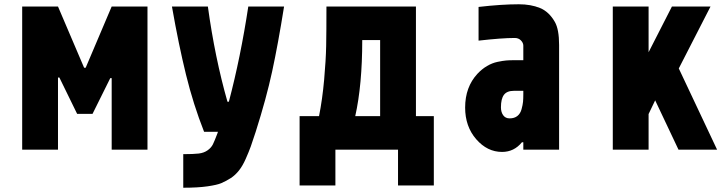

<svg xmlns="http://www.w3.org/2000/svg" viewBox="-20 -697 3373 894"><path d="M250 0H83.3V-666.7H250L371.7 -381.5H378.9L500 -666.7H666.7V0H500V-333.3H493.5L410.8 -166.7H339.2L256.5 -335.9H250Z M1045.6 -223.3Q1100.3 -430.3 1136.1 -666.7H1302.7Q1274.7 -491.5 1247.4 -365.2Q1220.1 -238.9 1170.6 -83.3Q1156.9 -40.4 1147.8 -15.3Q1138.7 9.8 1124.3 42.3Q1110 74.9 1092.8 96.7Q1075.5 118.5 1054.7 132.2Q1029.3 147.8 1010.1 155.9Q990.9 164.1 946.3 170.6Q901.7 177.1 833.3 177.1V20.8Q880.9 20.8 905.3 17.9Q929.7 15 946.6 2.9Q963.5 -9.1 971.4 -25.1Q979.2 -41 992.2 -75.5Q994.1 -80.7 994.8 -83.3H930.3Q880.2 -210.3 846 -349.6Q811.8 -488.9 780.6 -666.7H947.9Q980.5 -429 1039.1 -223.3Z M1634.1 -156.2H1750V-510.4H1666.7Q1666.7 -301.4 1634.1 -156.2ZM1465.5 -156.2Q1481.1 -234.4 1489.3 -325.8Q1497.4 -417.3 1498.7 -482.7Q1500 -548.2 1500 -666.7H1916.7V-156.2H2000V166.7H1833.3V0H1541.7V166.7H1375V-156.2Z M2416.7 -274.1H2372.4Q2340.5 -274.1 2326.5 -255.5Q2312.5 -237 2312.5 -197.3Q2312.5 -175.1 2322.9 -160.5Q2333.3 -145.8 2352.9 -145.8Q2375 -145.8 2389 -156.9Q2403 -168 2408.5 -188.5Q2414.1 -209 2415.4 -223.3Q2416.7 -237.6 2416.7 -259.1ZM2395.8 -677.1Q2451.8 -677.1 2494.1 -659.8Q2536.5 -642.6 2563.8 -594.4Q2583.3 -559.9 2583.3 -487.6V0H2416.7V-34.5H2410.2Q2373.7 10.4 2317.7 10.4Q2248.7 10.4 2197.3 -48.8Q2145.8 -108.1 2145.8 -196Q2145.8 -291.7 2203.1 -353.5Q2224 -375.7 2247.7 -389.6Q2271.5 -403.6 2296.5 -408.9Q2321.6 -414.1 2336.9 -415.4Q2352.2 -416.7 2373.7 -416.7H2416.7V-484.4Q2416.7 -497.4 2405.6 -508.8Q2394.5 -520.2 2377 -520.2Q2317.1 -520.2 2208.3 -507.8V-664.7Q2315.8 -677.1 2395.8 -677.1Z M3000 0H2833.3V-666.7H3000V-453.8L3108.7 -666.7H3288.4L3140.6 -378.3L3319 0H3139.3L3030.6 -229.8L3000 -166Z"/></svg>

Font: Monoid
Style: Bold
Weight: 700
Width: 4
Designer: Andreas Larsen (@larsenwork)
Version: Version 0.61